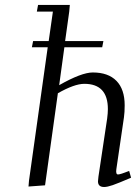

<svg xmlns="http://www.w3.org/2000/svg" viewBox="-20 -749 563 776"><path d="M95.2 4.9 97.2 -19 172.9 -558.1H108.9L113.8 -583H176.8L193.8 -702.1H128.9L133.8 -729H262.2L259.8 -702.1L243.2 -583H397.9L393.1 -558.1H240.2L219.2 -404.8Q309.6 -456.1 355 -456.1Q417.5 -456.1 450.7 -422.1Q483.9 -388.2 483.9 -323.2Q483.9 -294.9 481 -274.9L450.2 -64.9Q447.3 -43.9 457 -43.9Q466.3 -43.9 502 -58.1L509.8 -30.8Q457.5 -8.3 435.5 -0.7Q413.6 6.8 400.9 6.8Q376 6.8 376 -16.1Q376 -21.5 377.9 -35.2L413.1 -270Q416 -291.5 416 -308.1Q416 -410.2 320.8 -410.2Q280.8 -410.2 213.9 -372.1L162.1 0Z"/></svg>

Font: Dehuti Alt
Style: Italic
Weight: 400
Version: Version 1.2